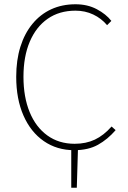

<svg xmlns="http://www.w3.org/2000/svg" viewBox="-20 -692 602 900"><path d="M314 188V0L346 -12L340 188ZM328 12Q247 12 185.5 -30.5Q124 -73 90 -150.5Q56 -228 56 -332Q56 -410 75.5 -472.5Q95 -535 132 -580Q169 -625 220 -648.5Q271 -672 334 -672Q390 -672 433.5 -649Q477 -626 502 -594L482 -574Q455 -606 417 -624Q379 -642 334 -642Q258 -642 203.5 -604Q149 -566 119.5 -496.5Q90 -427 90 -332Q90 -237 119 -166.5Q148 -96 202 -57Q256 -18 330 -18Q383 -18 424.5 -37.5Q466 -57 503 -99L522 -82Q485 -39 439.5 -13.5Q394 12 328 12Z"/></svg>

Font: Source Sans 3 VF
Style: Regular
Weight: 200
Designer: Paul D. Hunt
Foundry: Adobe
Version: Version 3.046;hotconv 1.0.118;makeotfexe 2.5.65603